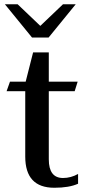

<svg xmlns="http://www.w3.org/2000/svg" viewBox="-20 -875 411 905"><path d="M99 -137V-445H11L27 -490H101L136 -628H210V-490H346L332 -445H210V-124Q210 -36 277 -36Q314 -36 348 -55V-9Q306 10 236 10Q99 10 99 -137ZM3 -855H63L170 -753L277 -855H337L209 -698H131Z"/></svg>

Font: Fahkwang Medium
Style: Regular
Weight: 500
Version: Version 1.000; ttfautohint (v1.6)